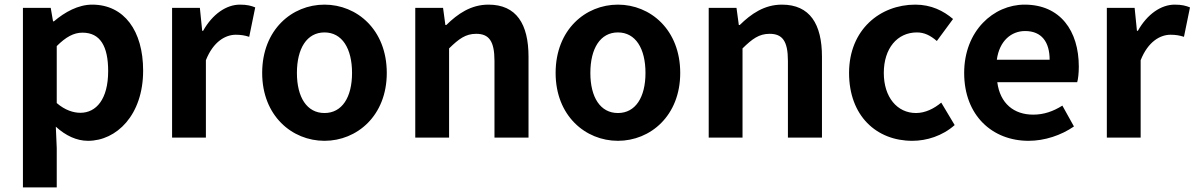

<svg xmlns="http://www.w3.org/2000/svg" viewBox="-20 -594 5158 829"><path d="M79 215H225V45L221 -47C264 -8 311 14 360 14C483 14 598 -97 598 -289C598 -461 516 -574 378 -574C318 -574 260 -542 213 -502H209L199 -560H79ZM327 -107C297 -107 261 -118 225 -149V-395C264 -434 298 -453 336 -453C413 -453 447 -394 447 -287C447 -165 395 -107 327 -107Z M723 0H869V-334C901 -415 954 -444 998 -444C1021 -444 1037 -441 1056 -435L1082 -562C1065 -569 1047 -574 1016 -574C958 -574 898 -534 857 -461H853L843 -560H723Z M1381 14C1521 14 1650 -94 1650 -279C1650 -466 1521 -574 1381 -574C1241 -574 1112 -466 1112 -279C1112 -94 1241 14 1381 14ZM1381 -106C1305 -106 1262 -174 1262 -279C1262 -385 1305 -454 1381 -454C1457 -454 1500 -385 1500 -279C1500 -174 1457 -106 1381 -106Z M1773 0H1919V-385C1961 -426 1990 -448 2036 -448C2091 -448 2115 -417 2115 -331V0H2262V-349C2262 -490 2210 -574 2089 -574C2013 -574 1956 -534 1907 -486H1903L1893 -560H1773Z M2648 14C2788 14 2917 -94 2917 -279C2917 -466 2788 -574 2648 -574C2508 -574 2379 -466 2379 -279C2379 -94 2508 14 2648 14ZM2648 -106C2572 -106 2529 -174 2529 -279C2529 -385 2572 -454 2648 -454C2724 -454 2767 -385 2767 -279C2767 -174 2724 -106 2648 -106Z M3040 0H3186V-385C3228 -426 3257 -448 3303 -448C3358 -448 3382 -417 3382 -331V0H3529V-349C3529 -490 3477 -574 3356 -574C3280 -574 3223 -534 3174 -486H3170L3160 -560H3040Z M3919 14C3981 14 4049 -7 4102 -54L4044 -151C4013 -125 3975 -106 3935 -106C3854 -106 3796 -174 3796 -279C3796 -385 3854 -454 3939 -454C3971 -454 3997 -441 4025 -417L4095 -512C4054 -547 4001 -574 3932 -574C3780 -574 3646 -466 3646 -279C3646 -94 3764 14 3919 14Z M4421 14C4491 14 4562 -10 4617 -48L4567 -138C4527 -113 4487 -99 4441 -99C4358 -99 4298 -147 4286 -239H4631C4635 -252 4638 -279 4638 -306C4638 -461 4558 -574 4404 -574C4270 -574 4143 -461 4143 -279C4143 -95 4265 14 4421 14ZM4284 -336C4295 -418 4347 -460 4406 -460C4478 -460 4512 -412 4512 -336Z M4759 0H4905V-334C4937 -415 4990 -444 5034 -444C5057 -444 5073 -441 5092 -435L5118 -562C5101 -569 5083 -574 5052 -574C4994 -574 4934 -534 4893 -461H4889L4879 -560H4759Z"/></svg>

Font: Noto Sans CJK KR Bold
Style: Regular
Weight: 700
Designer: Ryoko NISHIZUKA (kana & ideographs); Paul D. Hunt (Latin, Greek & Cyrillic); Wenlong ZHANG (bopomofo); Sandoll Communica
Foundry: Adobe Systems Incorporated
Version: Version 1.004;PS 1.004;hotconv 1.0.82;makeotf.lib2.5.63406